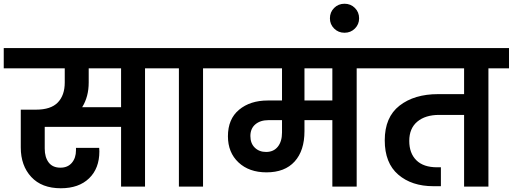

<svg xmlns="http://www.w3.org/2000/svg" viewBox="-41 -997 2740 1026"><path d="M846 -632H734V0H606V-319H198V-203Q198 -157 219 -129Q240 -101 282 -101Q321 -101 343 -127Q365 -153 365 -194V-207H489Q490 -199 490 -188Q490 -97 435 -44Q380 9 284 9Q182 9 126 -51.5Q70 -112 70 -209V-411H151Q231 -411 268 -449.5Q305 -488 305 -556V-632H-21V-740H846ZM606 -632H433V-556Q433 -480 398 -424H606Z M915 0V-632H804V-740H1155V-632H1044V0Z M1976 -632H1865V0H1735V-355H1586V-296Q1586 -192 1533.5 -134Q1481 -76 1383 -76Q1290 -76 1233.5 -129Q1177 -182 1177 -269Q1177 -361 1236.5 -410.5Q1296 -460 1390 -460H1466V-632H1113V-740H1976ZM1735 -632H1586V-460H1735ZM1466 -355H1394Q1350 -355 1323.5 -332.5Q1297 -310 1297 -270Q1297 -231 1320.5 -208Q1344 -185 1381 -185Q1421 -185 1443.5 -213Q1466 -241 1466 -289Z M1878 -899Q1878 -867 1855.5 -844.5Q1833 -822 1800 -822Q1767 -822 1744.5 -844.5Q1722 -867 1722 -899Q1722 -932 1744.5 -954.5Q1767 -977 1800 -977Q1833 -977 1855.5 -954.5Q1878 -932 1878 -899Z M2679 -632H2569V0H2439V-383H2306Q2232 -383 2189 -347Q2146 -311 2146 -244Q2146 -178 2184 -140.5Q2222 -103 2295 -103H2315V-2H2275Q2159 -2 2087 -64Q2015 -126 2015 -247Q2015 -371 2094 -432.5Q2173 -494 2300 -494H2439V-632H1935V-740H2679Z"/></svg>

Font: MSTAGE SemiBold
Style: Regular
Weight: 600
Designer: Ninad Kale (Devanagari), Jonny Pinhorn (Latin)
Foundry: Indian Type Foundry
Version: 4.004